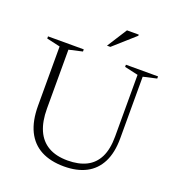

<svg xmlns="http://www.w3.org/2000/svg" viewBox="-153 -991 1042 1126"><g transform="rotate(20 367.5 -428.0)"><path d="M594 -257V-642.5L509.5 -661.5V-675H710V-661.5L626 -642.5V-258Q626 -168 595.5 -108.2Q565 -48.5 508.2 -19.2Q451.5 10 372 10Q287 10 228 -21.2Q169 -52.5 138.2 -115.5Q107.5 -178.5 107.5 -273V-642.5L23.5 -661.5V-675H246.5V-661.5L162.5 -642.5V-274.5Q162.5 -195 186.5 -140.5Q210.5 -86 258.8 -58Q307 -30 379.5 -30Q448 -30 496 -54Q544 -78 569 -128.2Q594 -178.5 594 -257ZM367 -742 446.5 -866.5H520V-859.5L388 -742Z"/></g></svg>

Font: Newsreader 24pt Light
Style: Regular
Weight: 300
Designer: Hugues Gentile
Foundry: Production Type
Version: Version 1.003